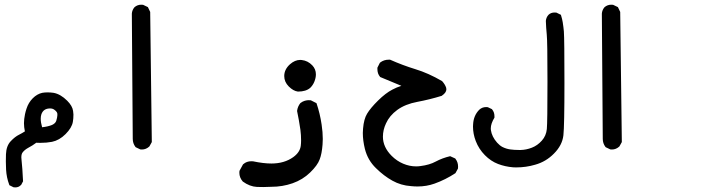

<svg xmlns="http://www.w3.org/2000/svg" viewBox="-20 -459 3040 817"><path d="M5.9 263.2Q4.9 244.6 4.9 228Q4.9 211.4 5.4 197.3Q6.8 161.6 25.9 141.6Q43.9 122.6 61 114.3Q73.7 107.9 85.9 100.1Q82 82 82 65.2Q82 48.3 86.4 26.9Q88.9 15.1 92.8 3.4Q101.1 -22.5 119.4 -40.8Q137.7 -59.1 159.7 -64Q170.4 -65.9 182.6 -65.9Q194.8 -65.9 208 -64Q237.8 -58.6 266.1 -30.3Q288.1 -8.3 291 13.2Q292.5 22.5 292.5 28.3Q292.5 45.9 290 59.6Q285.6 85 259 111.6Q232.4 138.2 201.2 144.5Q178.7 148.9 150.9 148.9Q142.6 148.9 134.3 148.4Q118.2 160.6 101.1 169.4Q85 178.2 76.7 189Q70.8 195.8 70.8 210.9Q70.8 216.8 71.8 223.6Q75.2 252.4 78.1 312.5L69.8 328.1L68.8 328.6Q59.6 338.4 45.4 338.4Q42.5 338.4 37.6 337.9L20 329.1L19 326.2Q7.8 296.4 5.9 263.2ZM221.2 17.6Q218.3 13.2 212.4 8.8Q204.6 2.4 193.4 2.4Q164.1 2.4 155.8 28.3Q153.3 36.1 153.3 46.4Q153.3 62 159.2 82.5Q184.6 79.6 201.2 72.8Q215.3 66.4 219.2 55.7Q221.2 48.8 222.7 42.2Q224.1 35.6 224.1 32Q224.1 28.3 224.1 27.6Q224.1 26.9 224.1 25.6Q224.1 24.4 223.6 22.9Q223.1 21.5 222.7 20.3Q222.2 19 221.2 17.6Z M581.1 -439Q584.5 -439 588.9 -438.5L609.4 -428.7L619.1 -408.2L626 145.5L615.7 164.1Q601.6 177.2 584 177.2Q581.1 177.2 577.1 176.8L557.6 167.5L556.2 166Q544.9 150.9 544.9 131.8L541 -400.9Q542 -416 552.2 -428.2Q564.5 -439 581.1 -439Z M1133.8 335.9Q1115.7 336.9 1100.6 336.9Q1085.4 336.9 1073.2 336.4Q1043 335 1013.2 313.5Q998.5 296.9 998.5 275.9Q998.5 272.9 999 268.1L1014.2 240.2L1015.6 239.3Q1029.3 227.1 1049.8 227.1Q1055.2 227.1 1057.1 227.5Q1101.6 236.8 1134.8 236.8Q1189.9 236.8 1228 209.5Q1256.3 189 1259.8 161.6Q1261.2 149.9 1261.2 138.7Q1261.2 115.7 1258.3 93.3Q1252 50.3 1244.1 13.2Q1246.6 -6.3 1258.3 -20.5Q1268.1 -27.8 1277.3 -30.3Q1286.6 -32.7 1292.5 -32.7Q1298.3 -32.7 1302.7 -32.2L1326.7 -20Q1341.8 24.4 1348.6 71.3Q1353.5 104 1353.5 132.3Q1353.5 145 1352.5 156.2Q1349.6 195.3 1340.3 219.2Q1331.1 244.6 1299.6 275.1Q1268.1 305.7 1225.1 320.8Q1182.1 335.9 1133.8 335.9ZM1189.5 -135.3Q1189.5 -163.6 1213.9 -185.5Q1234.9 -204.1 1257.8 -204.1Q1260.7 -204.1 1264.2 -203.6Q1290 -200.7 1309.1 -180.7Q1324.2 -164.6 1324.2 -142.6Q1324.2 -127.4 1317.4 -110.8Q1311 -95.7 1300.3 -85.4Q1282.2 -69.3 1248 -69.3H1247.6Q1228 -71.8 1208.7 -91.1Q1189.5 -110.4 1189.5 -135.3Z M1585.9 -165.5Q1585.9 -167.5 1585.9 -170.9L1596.2 -191.4L1597.7 -192.9Q1613.3 -205.1 1634.8 -205.1Q1636.2 -205.1 1639.6 -205.1Q1693.4 -181.2 1747.6 -164.6Q1802.7 -147.9 1861.3 -113.8Q1874 -99.6 1878.4 -85.9Q1879.4 -82.5 1879.4 -79.1Q1879.4 -64.9 1860.8 -52.2L1859.9 -51.3Q1807.6 -35.2 1756.1 -25.6Q1704.6 -16.1 1670.4 8.8Q1637.2 33.2 1622.6 65.9Q1609.4 93.8 1609.4 122.6Q1609.4 167 1646.5 204.1Q1668.5 226.1 1695.6 237.5Q1722.7 249 1750.5 249Q1759.8 249 1769.5 247.6Q1808.1 242.7 1834 228.5Q1862.3 213.4 1895.5 205.6L1917 215.3L1918.5 217.3Q1929.2 231.4 1929.2 250Q1929.2 253.4 1928.7 258.3L1918 277.8Q1875.5 305.7 1829.1 322.3Q1794.9 334.5 1756.8 334.5Q1743.2 334.5 1729 333Q1686 330.1 1649.7 309.8Q1613.3 289.6 1579.6 256.3Q1544.9 222.7 1532.7 174.8Q1523.9 138.7 1523.9 106.9Q1523.9 97.2 1524.9 87.9Q1528.3 47.4 1542 24.9Q1556.2 1 1588.6 -31Q1621.1 -63 1649.4 -77.6Q1667.5 -87.4 1688 -93.8Q1669.4 -102.1 1597.7 -131.3L1596.7 -132.8Q1585.9 -145.5 1585.9 -165.5Z M1992.7 79.6Q1992.7 74.7 1993.2 69.8Q1995.1 32.7 2019 8.3Q2031.2 -3.4 2048.8 -3.4Q2051.8 -3.4 2055.7 -2.9L2073.2 5.4L2074.2 6.8Q2084 18.6 2084 35.6Q2084 37.6 2084 41.5Q2068.4 67.4 2068.4 87.4Q2068.4 90.8 2068.8 94.2Q2072.8 122.6 2095.2 147.9Q2106.4 160.2 2117.2 166Q2133.3 174.3 2150.9 176.8Q2168.5 179.2 2189 179.2Q2192.4 179.2 2195.8 179.2Q2219.2 178.7 2243.2 169.4Q2267.1 160.2 2285.6 139.4Q2304.2 118.7 2306.9 89.8Q2309.6 61 2309.6 -111.3Q2309.6 -283.7 2306.6 -311.5Q2303.7 -340.3 2302.7 -370.1Q2304.2 -385.3 2314 -396Q2324.2 -405.8 2339.8 -405.8Q2343.3 -405.8 2347.7 -405.3L2366.7 -396Q2372.6 -377 2374.5 -364.3Q2377.9 -342.8 2379.4 -325.2Q2381.8 -290.5 2381.8 -106.9Q2381.8 76.7 2377.4 116.7Q2372.6 159.2 2336.9 194.8Q2303.2 229 2257.8 241.7Q2218.8 253.4 2175.8 253.4Q2167 253.4 2162.6 252.9Q2128.9 250 2099.6 238.8Q2068.8 227.1 2043.2 201.2Q2017.6 175.3 2004.4 141.1Q1992.7 110.4 1992.7 79.6Z M2581.1 -439Q2584.5 -439 2588.9 -438.5L2609.4 -428.7L2619.1 -408.2L2626 145.5L2615.7 164.1Q2601.6 177.2 2584 177.2Q2581.1 177.2 2577.1 176.8L2557.6 167.5L2556.2 166Q2544.9 150.9 2544.9 131.8L2541 -400.9Q2542 -416 2552.2 -428.2Q2564.5 -439 2581.1 -439Z"/></svg>

Font: Bakudai
Style: Bold
Weight: 700
Version: Version 1.48